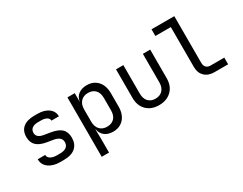

<svg xmlns="http://www.w3.org/2000/svg" viewBox="-94 -1296 2588 2043"><g transform="rotate(-30 1200.0 -275.0)"><path d="M283 8Q198 8 144 -31Q90 -70 90 -138H182Q182 -107 211.5 -89.5Q241 -72 285 -72H327Q380 -72 406 -93.5Q432 -115 432 -151Q432 -186 407.5 -206.5Q383 -227 337 -234L263 -246Q181 -260 142 -298Q103 -336 103 -403Q103 -478 151.5 -518Q200 -558 291 -558H329Q413 -558 463.5 -520.5Q514 -483 514 -421H422Q422 -447 396.5 -462.5Q371 -478 327 -478H289Q242 -478 216.5 -458.5Q191 -439 191 -403Q191 -343 276 -329L350 -317Q439 -303 479.5 -265Q520 -227 520 -155Q520 -79 471.5 -35.5Q423 8 325 8Z M693 180V-550H783V-445H784Q791 -499 831.5 -529.5Q872 -560 934 -560Q1017 -560 1066.5 -505.5Q1116 -451 1116 -356V-195Q1116 -100 1066.5 -45Q1017 10 934 10Q872 10 832 -21Q792 -52 784 -105H781L783 20V180ZM904 -68Q961 -68 993.5 -102Q1026 -136 1026 -200V-350Q1026 -414 993.5 -448Q961 -482 904 -482Q849 -482 816 -447Q783 -412 783 -350V-200Q783 -138 816 -103Q849 -68 904 -68Z M1499 10Q1404 10 1347 -46.5Q1290 -103 1290 -200V-550H1380V-200Q1380 -138 1412 -103.5Q1444 -69 1499 -69Q1555 -69 1587.5 -103.5Q1620 -138 1620 -200V-550H1710V-200Q1710 -103 1652 -46.5Q1594 10 1499 10Z M2180 0Q2107 0 2063.5 -42.5Q2020 -85 2020 -155V-648H1830V-730H2110V-155Q2110 -121 2129 -101.5Q2148 -82 2180 -82H2350V0Z"/></g></svg>

Font: JetBrainsMono NF
Style: Regular
Weight: 400
Designer: Philipp Nurullin, Konstantin Bulenkov
Foundry: JetBrains
Version: Version 2.251; ttfautohint (v1.8.3);Nerd Fonts 2.2.2